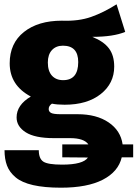

<svg xmlns="http://www.w3.org/2000/svg" viewBox="-20 -647 638 891"><path d="M598 23V83H545Q529 150 457 187Q385 224 263 224Q186 224 133.5 212Q81 200 52.5 176Q24 152 12.5 121.5Q1 91 1 50H160Q160 89 181 103Q202 117 268 117Q366 117 388 84L269 83V23H390Q370 -6 305 -6H229Q142 -6 99.5 -33Q57 -60 57 -102Q57 -160 123 -199Q25 -251 25 -353Q25 -446 91 -498.5Q157 -551 267 -551Q345 -548 403 -568.5Q461 -589 521 -627L561 -499Q506 -476 408 -476Q461 -455 485.5 -422.5Q510 -390 510 -338Q510 -260 447.5 -210.5Q385 -161 280 -161Q245 -161 221 -166Q206 -156 206 -141Q206 -129 217 -123Q228 -117 262 -117H340Q428 -117 484 -79Q540 -41 549 23ZM272 -435Q240 -435 221 -414.5Q202 -394 202 -357Q202 -317 221 -296Q240 -275 273 -275Q343 -275 343 -359Q343 -435 272 -435Z"/></svg>

Font: FiraGO ExtraBold
Style: Regular
Weight: 800
Designer: bBox Type
Foundry: bBox Type GmbH
Version: Version 1.001;PS 001.001;hotconv 1.0.88;makeotf.lib2.5.64775